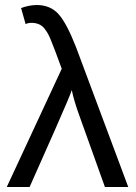

<svg xmlns="http://www.w3.org/2000/svg" viewBox="-20 -745 540 765"><path d="M7 0 226 -471Q194 -559 182 -587Q172 -612 161 -626Q143 -654 105 -654Q92 -654 82 -649L64 -713Q97 -725 127 -725Q180 -725 213 -689Q245 -654 283 -557L491 0H398L297 -282Q275 -342 266 -386Q263 -376 247 -338Q222 -278 98 0Z"/></svg>

Font: Libra Sans
Style: Regular
Weight: 400
Foundry: Context Ltd
Version: Version 1.002